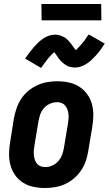

<svg xmlns="http://www.w3.org/2000/svg" viewBox="-20 -936 546 964"><path d="M206 8Q176 8 147.5 2Q119 -4 95.5 -19Q72 -34 56 -56.5Q40 -79 32.5 -106.5Q25 -134 25.5 -164Q26 -194 31 -223L50 -343Q55 -368 63.5 -393Q72 -418 86.5 -440Q101 -462 122 -479.5Q143 -497 167 -508Q191 -519 216.5 -523.5Q242 -528 267 -528Q297 -528 325.5 -522Q354 -516 377.5 -501Q401 -486 417.5 -463.5Q434 -441 441.5 -413.5Q449 -386 448.5 -356Q448 -326 443 -297L423 -177Q419 -152 410.5 -127Q402 -102 387 -80Q372 -58 351.5 -40.5Q331 -23 307 -12Q283 -1 257 3.5Q231 8 206 8ZM207 -97Q225 -97 242 -104.5Q259 -112 272 -126.5Q285 -141 291.5 -158.5Q298 -176 301 -194L321 -314Q323 -326 324 -338Q325 -350 324 -362Q323 -374 319 -385Q315 -396 308 -405Q301 -414 290 -418.5Q279 -423 267 -423Q249 -423 231.5 -415.5Q214 -408 201 -393.5Q188 -379 182 -361.5Q176 -344 173 -326L153 -206Q151 -194 150 -182Q149 -170 150 -158Q151 -146 154.5 -135Q158 -124 165 -115Q172 -106 183.5 -101.5Q195 -97 207 -97ZM186 -595 106 -642Q118 -659 129 -673.5Q140 -688 150.5 -700Q161 -712 171.5 -722Q182 -732 195.5 -741.5Q209 -751 224.5 -756.5Q240 -762 256 -762Q261 -762 265.5 -761.5Q270 -761 274.5 -760Q279 -759 283.5 -757.5Q288 -756 292 -754Q296 -752 300.5 -750Q305 -748 308.5 -745.5Q312 -743 315 -740Q318 -737 322 -733.5Q326 -730 328.5 -726.5Q331 -723 334 -720Q337 -717 339 -713.5Q341 -710 343.5 -707Q346 -704 349.5 -699.5Q353 -695 355.5 -691Q358 -687 360.5 -684Q363 -681 363 -679H354Q353 -679 353 -680L357 -682Q360 -684 363 -686.5Q366 -689 368.5 -691.5Q371 -694 372.5 -696Q374 -698 376 -699.5Q378 -701 379.5 -703Q381 -705 383 -707.5Q385 -710 387 -712Q389 -714 391.5 -717Q394 -720 396 -722.5Q398 -725 400.5 -728Q403 -731 405.5 -734.5Q408 -738 410 -741Q412 -744 414.5 -748Q417 -752 419.5 -755.5Q422 -759 426 -763L506 -717Q494 -699 483.5 -684.5Q473 -670 462.5 -658.5Q452 -647 441 -636.5Q430 -626 416.5 -617Q403 -608 388 -602.5Q373 -597 357 -597Q352 -597 347.5 -597.5Q343 -598 338 -599Q333 -600 328.5 -601Q324 -602 320 -604Q316 -606 312 -608.5Q308 -611 304.5 -613.5Q301 -616 298 -618.5Q295 -621 291 -624.5Q287 -628 284 -631.5Q281 -635 278 -638.5Q275 -642 273 -645.5Q271 -649 268.5 -652Q266 -655 263 -659.5Q260 -664 257 -668Q254 -672 251.5 -675Q249 -678 249 -680Q250 -680 252.5 -679.5Q255 -679 257 -679H259Q259 -678 255.5 -676Q252 -674 249 -671.5Q246 -669 244 -666.5Q242 -664 240 -662.5Q238 -661 236 -659Q234 -657 232.5 -655Q231 -653 229 -651Q227 -649 225 -646.5Q223 -644 220.5 -641.5Q218 -639 216.5 -636Q215 -633 212.5 -630Q210 -627 207.5 -624Q205 -621 202.5 -617.5Q200 -614 197.5 -610.5Q195 -607 192.5 -603Q190 -599 186 -595ZM189 -834 188 -916H488L489 -834Z"/></svg>

Font: Iosevka Term Curly XBd Obl
Style: Regular
Weight: 800
Italic angle: -9°
Designer: Belleve Invis
Foundry: Belleve Invis
Version: Version 32.3.0